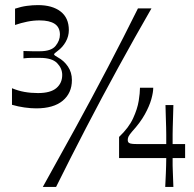

<svg xmlns="http://www.w3.org/2000/svg" viewBox="-20 -733 762 753"><path d="M27 -322V-387Q51 -377 76 -372.5Q101 -368 129 -368Q178 -368 201 -387.5Q224 -407 224 -439Q224 -465 204 -485.5Q184 -506 137 -506Q117 -506 102.5 -506Q88 -506 72 -504V-533Q91 -532 107.5 -532Q124 -532 136 -532Q181 -532 198 -553Q215 -574 215 -597Q215 -626 194.5 -639.5Q174 -653 135 -653Q111 -653 86.5 -648Q62 -643 39 -635V-699Q63 -707 85.5 -710Q108 -713 129 -713Q185 -713 217.5 -688Q250 -663 250 -615Q250 -591 238 -569.5Q226 -548 207 -534Q192 -523 192 -520Q192 -516 207 -508Q231 -495 246.5 -472Q262 -449 262 -419Q262 -368 226 -338Q190 -308 122 -308Q101 -308 76 -311.5Q51 -315 27 -322ZM148 0Q210 -111 275.5 -230.5Q341 -350 403.5 -469.5Q466 -589 521 -700H574Q510 -589 444.5 -469.5Q379 -350 317 -230.5Q255 -111 200 0ZM628 0Q630 -36 630.5 -54Q631 -72 631.5 -84Q632 -96 632 -113H447V-196Q485 -232 502 -269Q519 -306 524 -337.5Q529 -369 529 -389H581Q581 -371 573.5 -344Q566 -317 548 -284.5Q530 -252 498 -217Q487 -204 484 -197.5Q481 -191 481 -184Q481 -179 483 -175.5Q485 -172 492 -170Q499 -168 517.5 -168Q536 -168 573 -168Q585 -168 600.5 -168Q616 -168 632 -168Q632 -191 632 -206Q632 -221 631.5 -234.5Q631 -248 630.5 -267.5Q630 -287 629 -321H660Q659 -287 658.5 -267.5Q658 -248 657.5 -234Q657 -220 657 -205.5Q657 -191 657 -168H706V-113H657Q657 -96 657 -84Q657 -72 658 -54Q659 -36 660 0Z"/></svg>

Font: Ojuju Medium
Style: Regular
Weight: 500
Designer: Chisaokwu Joboson, Mirko Velimirovic
Foundry: Udi Foundry
Version: Version 1.000